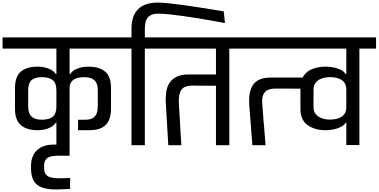

<svg xmlns="http://www.w3.org/2000/svg" viewBox="-56 -1133 2954 1498"><path d="M553 -199Q567 -199 582 -199Q597 -199 612 -199Q648 -199 667.5 -211.5Q687 -224 695.5 -242Q704 -260 705.5 -279Q707 -298 707 -311Q707 -341 707 -371Q707 -401 707 -430Q707 -483 680.5 -507Q654 -531 600 -531Q570 -531 544.5 -523.5Q519 -516 503.5 -498Q488 -480 487 -450V0H384V-176Q383 -176 382.5 -176Q382 -176 380 -176Q365 -154 341 -141Q317 -128 290.5 -122.5Q264 -117 239 -117Q152 -117 106.5 -157Q61 -197 61 -284Q61 -325 61 -365.5Q61 -406 61 -446Q61 -535 106.5 -574Q152 -613 239 -613Q264 -613 290.5 -607.5Q317 -602 341 -589.5Q365 -577 380 -554H384V-754H-36V-841H909V-754H487V-554H491Q506 -577 529.5 -589.5Q553 -602 579.5 -607.5Q606 -613 631 -613Q719 -613 764.5 -574Q810 -535 810 -446V-283Q810 -232 794 -195Q778 -158 740.5 -137.5Q703 -117 638 -117H553ZM164 -301Q164 -248 190 -223.5Q216 -199 270 -199Q327 -199 355.5 -222Q384 -245 384 -301V-427Q384 -485 355.5 -508Q327 -531 270 -531Q216 -531 190 -507.5Q164 -484 164 -430Z M398 345Q320 347 273.5 330.5Q227 314 206.5 276.5Q186 239 186 181V163Q186 81 234 37.5Q282 -6 370 -5H487V82H391Q373 82 355 84.5Q337 87 321.5 95Q306 103 297 119Q288 135 288 162V178Q288 209 301 226.5Q314 244 338 250.5Q362 257 396 258Q418 258 441.5 257.5Q465 257 491 255V341Q466 342 443 343Q420 344 398 345Z M837 -754V-841H1207V-754H1074V0H970V-754ZM1690 -1044 1699 -953Q1662 -960 1607.5 -970Q1553 -980 1491 -990Q1429 -1000 1368.5 -1008.5Q1308 -1017 1258 -1022Q1208 -1027 1178 -1026Q1141 -1026 1120 -1014.5Q1099 -1003 1089 -984.5Q1079 -966 1076.5 -944.5Q1074 -923 1074 -901V-809H970V-909Q970 -1008 1019.5 -1059.5Q1069 -1111 1172 -1113Q1204 -1113 1255 -1108Q1306 -1103 1367 -1094.5Q1428 -1086 1489.5 -1076.5Q1551 -1067 1603.5 -1058.5Q1656 -1050 1690 -1044Z M1257 0 1237 -342Q1236 -376 1240.5 -412.5Q1245 -449 1263 -480.5Q1281 -512 1317.5 -532Q1354 -552 1416 -552H1629V-754H1135V-841H1866V-754H1733V0H1629V-464L1442 -465Q1408 -465 1384 -453.5Q1360 -442 1349 -413Q1338 -384 1339 -331Q1342 -289 1343.5 -261.5Q1345 -234 1346 -216.5Q1347 -199 1348 -187Q1349 -175 1349 -165.5Q1349 -156 1350 -144.5Q1351 -133 1352 -115Q1353 -97 1354.5 -69.5Q1356 -42 1359 0Z M1913 0 1888 -324Q1886 -358 1890.5 -393.5Q1895 -429 1911 -459.5Q1927 -490 1962 -509Q1997 -528 2056 -528H2359V-441L2092 -442Q2057 -442 2032.5 -430.5Q2008 -419 1997 -391Q1986 -363 1991 -313Q1996 -253 1998 -220.5Q2000 -188 2001.5 -174Q2003 -160 2003.5 -157.5Q2004 -155 2003.5 -156.5Q2003 -158 2003.5 -155.5Q2004 -153 2005 -139Q2006 -125 2008.5 -92.5Q2011 -60 2016 0ZM2748 -1H2646Q2646 -42 2646 -89Q2646 -136 2646 -176H2642Q2627 -154 2600 -141Q2573 -128 2542.5 -122.5Q2512 -117 2487 -117Q2399 -117 2343.5 -157Q2288 -197 2288 -284V-446Q2288 -505 2313.5 -542Q2339 -579 2384 -596Q2429 -613 2487 -613Q2512 -613 2542.5 -607.5Q2573 -602 2600 -589.5Q2627 -577 2642 -554H2646V-754Q2626 -754 2575 -754Q2524 -754 2453 -754Q2382 -754 2301 -754Q2220 -754 2138.5 -754Q2057 -754 1986.5 -754Q1916 -754 1865 -754Q1814 -754 1794 -754V-841H2878V-754H2748ZM2390 -296Q2390 -263 2408 -242Q2426 -221 2455 -210.5Q2484 -200 2518 -200Q2554 -200 2583 -209.5Q2612 -219 2629 -240.5Q2646 -262 2646 -296V-435Q2646 -470 2629 -491Q2612 -512 2583 -521.5Q2554 -531 2518 -531Q2484 -531 2455 -521Q2426 -511 2408 -490Q2390 -469 2390 -435Z"/></svg>

Font: Matangi SemiBold
Style: Regular
Weight: 600
Designer: Prashant Pant
Foundry: The Graphic Ant
Version: Version 3.002